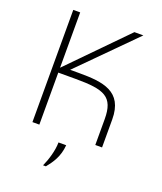

<svg xmlns="http://www.w3.org/2000/svg" viewBox="-166 -820 970 1148"><g transform="rotate(20 318.5 -246.5)"><path d="M262 -371H204L545 -714H488L143 -362V-714H99V0H143V-331H254C436 -331 499 -307 499 -164V0H542V-178C542 -357 412 -371 262 -371ZM247 221H265C298 180 330 135 336 61H287C287 114 266 180 247 221Z"/></g></svg>

Font: Kathrein 35 Thin
Style: Regular
Weight: 250
Designer: Lazydogs Typefoundry, based on Open Sans by Ascender Corporation
Foundry: Lazydogs Typefoundry
Version: Version 1.003;PS 001.003;hotconv 1.0.88;makeotf.lib2.5.64775